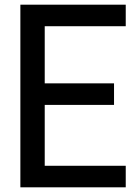

<svg xmlns="http://www.w3.org/2000/svg" viewBox="-20 -800 597 820"><path d="M517 -780V-688H171V-444H467V-352H171V-92H517V0H67V-780Z"/></svg>

Font: Cooper Hewitt
Style: Regular
Weight: 707
Designer: Village Type and Design LLC
Foundry: Cooper Hewitt Smithsonian Design Museum
Version: 1.000